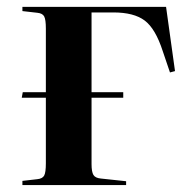

<svg xmlns="http://www.w3.org/2000/svg" viewBox="-20 -536 552 556"><path d="M44.9 0V-12.2L87.9 -17.1Q103 -18.6 107.9 -27.6Q112.8 -36.6 112.8 -63V-252.9H43L45.9 -269H112.8V-453.1Q112.8 -479.5 107.9 -488.5Q103 -497.6 87.9 -499L44.9 -503.9V-516.1H460.9L486.8 -330.1L472.2 -326.2L451.2 -388.2Q430.2 -453.1 398.9 -476.6Q367.7 -500 308.1 -500H245.1V-269H336.9V-252.9H245.1V-61Q245.1 -38.6 250.5 -29.5Q255.9 -20.5 272 -19L345.2 -11.2V0Z"/></svg>

Font: Display Semibold
Style: Regular
Weight: 600
Designer: Latin by Veronika Burian and Jose Scaglione. Greek by Irene Vlachou. Cyrillic by Vera Evstafieva.
Foundry: TypeTogether
Version: Version 3.002